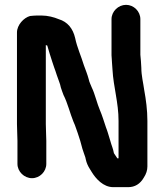

<svg xmlns="http://www.w3.org/2000/svg" viewBox="-20 -707 677 792"><path d="M52 -126V-31C52 1 80 28 112 28C144 28 171 1 171 -31V-126C171 -145 169 -172 169 -195V-521L175 -519C182 -496 188 -474 195 -454L203 -430C207 -419 211 -408 214 -398L224 -370C227 -363 229 -355 231 -346C234 -336 238 -326 242 -315C259 -282 269 -239 283 -205L289 -191C296 -171 306 -144 311 -126L320 -93C324 -83 328 -67 332 -58C332 -57 333 -54 334 -49C337 -35 343 -22 350 -11C353 -6 356 -2 358 2C375 30 406 65 447 65H509C536 65 558 52 573 26C583 11 588 -5 588 -20V-208C588 -253 582 -297 575 -335C571 -365 563 -395 563 -427C562 -443 561 -466 559 -481V-628C559 -660 532 -687 500 -687C468 -687 440 -660 440 -628V-479C441 -470 441 -460 442 -448L444 -420C448 -347 469 -285 469 -208V-54H464C459 -61 455 -67 450 -75C446 -96 440 -107 435 -126L425 -159C423 -166 420 -174 417 -182C409 -206 401 -232 392 -253C381 -278 371 -321 359 -345C356 -354 348 -368 346 -380C341 -399 333 -419 326 -438C315 -475 298 -511 290 -550C281 -589 259 -617 222 -628C203 -636 177 -643 151 -643H133C124 -643 115 -642 104 -641C78 -634 50 -604 50 -573V-195C50 -172 52 -146 52 -126Z"/></svg>

Font: Electronic
Style: Nord
Weight: 900
Version: Version 1.011